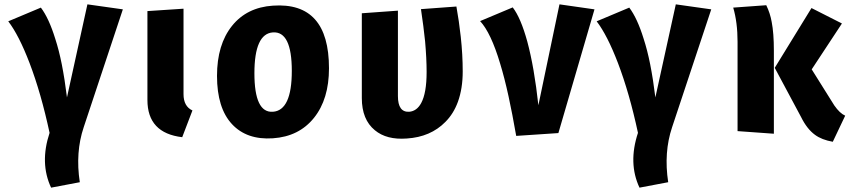

<svg xmlns="http://www.w3.org/2000/svg" viewBox="-20 -618 3932 883"><path d="M168 -583Q205 -534 234 -440Q251 -388 264 -323Q278 -252 288 -170L382 -598L545 -575L365 -33Q326 83 347 220L215 245Q162 132 208 -7Q169 -189 116 -328Q67 -456 18 -520Z M824 -185Q824 -129 865 -110L818 13Q658 -6 658 -158V-567L824 -578Z M1493 -304Q1493 -162 1424 -76Q1355 10 1235 18Q1115 26 1047 -47Q978 -121 978 -269Q978 -413 1047 -499Q1115 -584 1235 -592Q1493 -610 1493 -304ZM1150 -281Q1150 -98 1235 -104Q1322 -110 1322 -292Q1322 -475 1235 -469Q1150 -463 1150 -281Z M2079 -588Q2085 -551 2090 -520L2099 -449Q2108 -367 2108 -289Q2108 -211 2086 -150Q2066 -95 2028 -57Q1960 12 1851 19Q1758 26 1704 -19Q1644 -68 1644 -167V-557L1810 -569V-176Q1810 -101 1862 -104Q1897 -107 1917 -144Q1942 -190 1942 -287Q1942 -349 1935 -428Q1928 -496 1916 -576Z M2338 -584Q2375 -536 2405 -427Q2437 -308 2456 -134L2553 -598L2714 -575L2548 -6L2354 7Q2336 -96 2319 -174Q2300 -261 2280 -326Q2238 -467 2188 -521Z M2874 -583Q2911 -534 2940 -440Q2957 -388 2970 -323Q2984 -252 2994 -170L3088 -598L3251 -575L3071 -33Q3032 83 3053 220L2921 245Q2868 132 2914 -7Q2875 -189 2822 -328Q2773 -456 2724 -520Z M3713 -299 3817 -133Q3842 -97 3867 -86L3810 34Q3759 25 3728 2Q3691 -25 3664 -80L3543 -306L3712 -581L3852 -510ZM3504 -594Q3522 -557 3529 -517Q3539 -466 3539 -385V-3L3372 -15V-426Q3372 -515 3352 -583Z"/></svg>

Font: Xiangcui Wave Sans Xiangcui Wave Sans
Style: Regular
Weight: 800
Width: 3
Version: Version 0.920;March 28, 2024;FontCreator 14.0.0.2814 64-bit